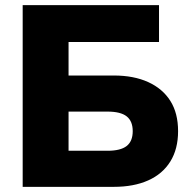

<svg xmlns="http://www.w3.org/2000/svg" viewBox="-20 -725 738 745"><path d="M68 0V-705H597V-562H246V-432H422Q499 -432 555 -406.5Q611 -381 641 -333.5Q671 -286 671 -216Q671 -147 641 -98.5Q611 -50 555 -25Q499 0 422 0ZM246 -140H397Q448 -140 471.5 -158.5Q495 -177 495 -216Q495 -255 471.5 -273.5Q448 -292 397 -292H246Z"/></svg>

Font: Nunito Sans 11pt Black
Style: Regular
Weight: 900
Version: Version 3.101;gftools[0.9.27]